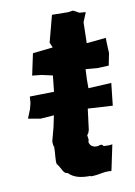

<svg xmlns="http://www.w3.org/2000/svg" viewBox="-79 -717 549 779"><g transform="rotate(-10 195.5 -327.5)"><path d="M226 8C228 5 233 14 235 5L231 10C269 10 286 -1 316 3C318 -1 324 -2 318 1L340 -103C329 -101 317 -101 304 -102C298 -112 295 -108 291 -109C270 -100 247 -110 246 -131C252 -137 245 -156 246 -157L252 -165L256 -177L267 -263L369 -257C373 -288 375 -318 379 -349L284 -344V-380L286 -422L334 -418L381 -420L391 -470L389 -515V-533L309 -525L311 -611L327 -650L301 -652L277 -665L255 -662L190 -663C180 -626 171 -590 161 -553L170 -532L87 -523L68 -434L106 -430L151 -420L144 -354L44 -352L42 -326L36 -302L21 -265L71 -256L127 -260L117 -213L104 -164C101 -158 102 -142 105 -135C100 -134 105 -138 106 -137C106 -105 100 -77 104 -63C120 -46 123 -19 141 -20C163 3 194 8 226 8Z"/></g></svg>

Font: Asimov Print
Style: DIt
Weight: 250
Width: 0
Designer: Google
Version: Version 2.000980: 2014